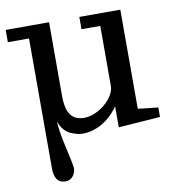

<svg xmlns="http://www.w3.org/2000/svg" viewBox="-83 -600 833 894"><g transform="rotate(-10 334.0 -152.5)"><path d="M204.1 164.1Q204.1 187 190.4 203.1Q176.8 219.2 154.8 219.2Q103 219.2 103 147V-465.8H2.9V-523.9H208V-176.8Q208 -113.3 228.8 -85.2Q249.5 -57.1 293 -57.1Q323.7 -57.1 358.2 -75.4Q392.6 -93.8 416.3 -123.5Q439.9 -153.3 439.9 -183.1V-465.8H351.1V-523.9H544.9V-55.2L640.1 -44.9V0L442.9 14.2V-85Q408.7 -36.1 364 -11Q319.3 14.2 272 14.2Q261.2 14.2 247.8 11Q234.4 7.8 217 0.5Q199.7 -6.8 185.3 -23.7Q170.9 -40.5 164.1 -64Q164.1 -23.9 184.1 64.2Q204.1 152.3 204.1 164.1Z"/></g></svg>

Font: Trocchi
Style: Regular
Weight: 400
Designer: vernon adams
Version: Version 1.0; ttfautohint (v0.8) -l 6 -r 50 -G 100